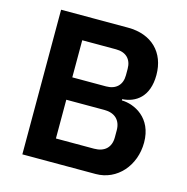

<svg xmlns="http://www.w3.org/2000/svg" viewBox="-104 -796 870 895"><g transform="rotate(15 331.5 -349.0)"><path d="M82 0H436C539 0 616 -88 616 -200C616 -319 526 -362 465 -363V-369C529 -373 590 -413 590 -519C590 -627 520 -698 405 -698H82ZM214 -299H398C448 -299 478 -271 478 -222V-188C478 -139 448 -112 398 -112H214ZM214 -586H377C425 -586 453 -559 453 -512V-481C453 -435 425 -407 377 -407H214Z"/></g></svg>

Font: IBM Plex Thai SemiBold
Style: Regular
Weight: 600
Designer: Mike Abbink, Paul van der Laan, Pieter van Rosmalen, Ben Mitchell, Mark Frömberg
Foundry: Bold Monday
Version: Version 1.0